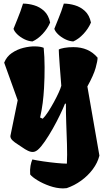

<svg xmlns="http://www.w3.org/2000/svg" viewBox="-20 -841 584 1075"><path d="M332.5 213.9Q295.9 213.4 257.6 200Q219.2 186.5 189.5 168.2Q159.7 149.9 148.9 135.7Q147 107.9 150.9 87.2Q154.8 66.4 161.1 51.8Q185.1 57.1 221.9 62.5Q258.8 67.9 295.4 71.5Q332 75.2 354.5 75.2Q356.9 27.8 355 -33Q353 -93.8 350.8 -153.8Q348.6 -213.9 349.1 -259.8L344.2 -261.2Q334 -235.4 315.9 -197.8Q297.9 -160.2 275.6 -120.8Q253.4 -81.5 231.4 -49.6Q209.5 -17.6 191.9 -2.4Q177.7 9.3 164.6 9.8Q151.4 10.3 135.7 2.7Q120.1 -4.9 106 -15.1Q94.2 -23.9 78.1 -33.7Q62 -43.5 50 -54.9Q38.1 -66.4 38.1 -79.1L79.1 -279.8L3.4 -490.2Q17.1 -524.4 46.6 -544.4Q76.2 -564.5 111.3 -573.2Q146.5 -582 177.5 -581.3Q208.5 -580.6 224.6 -573.2Q229.5 -523.9 229.7 -465.3Q230 -406.7 226.6 -348.1Q224.1 -303.7 219.2 -265.6Q214.4 -227.5 204.6 -183.1L219.2 -176.3Q232.9 -189.5 249.3 -214.6Q265.6 -239.7 281.2 -268.3Q296.9 -296.9 308.3 -322Q319.8 -347.2 323.2 -360.8Q317.4 -430.7 314.5 -472.2Q311.5 -513.7 310.3 -534.7Q309.1 -555.7 309.1 -563.5Q316.9 -568.8 339.8 -573Q362.8 -577.1 391.1 -577.1Q476.6 -577.1 526.4 -518.1Q526.4 -500 515.4 -460.4Q504.4 -420.9 469.2 -356.9L536.6 30.3Q526.4 70.8 499.3 106.9Q472.2 143.1 434.3 170.4Q396.5 197.8 353.5 212.4Q343.3 213.9 332.5 213.9ZM390.1 -608.9Q366.7 -610.4 344 -621.8Q321.3 -633.3 304.9 -649.2Q288.6 -665 284.2 -679.7Q298.3 -714.4 307.1 -736.6Q315.9 -758.8 323 -777.6Q330.1 -796.4 337.4 -820.8Q367.2 -820.8 398.9 -811.5Q430.7 -802.2 455.6 -779.3Q480.5 -756.3 489.3 -714.8Q475.1 -681.2 447.8 -651.6Q420.4 -622.1 390.1 -608.9ZM161.6 -608.9Q138.2 -610.4 115.5 -621.8Q92.8 -633.3 76.4 -649.2Q60.1 -665 55.7 -679.7Q69.8 -714.4 78.6 -736.6Q87.4 -758.8 94.5 -777.6Q101.6 -796.4 108.9 -820.8Q139.2 -820.8 170.9 -811.5Q202.6 -802.2 227.3 -779.3Q252 -756.3 260.7 -714.8Q246.6 -681.2 219.2 -651.6Q191.9 -622.1 161.6 -608.9Z"/></svg>

Font: Fruktur
Style: Regular
Weight: 400
Designer: Viktoriya Grabowska, Eben Sorkin
Foundry: Viktoriya Grabowska
Version: Version 1.008; ttfautohint (v1.8.4.7-5d5b)